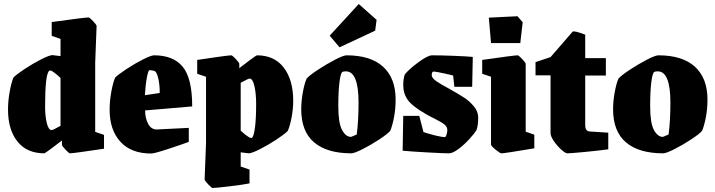

<svg xmlns="http://www.w3.org/2000/svg" viewBox="-20 -752 3570 958"><path d="M20 -205Q20 -248 28 -293Q36 -338 47 -365Q61 -380 102.5 -407.5Q144 -435 185.5 -456Q227 -477 242 -477L282 -472V-558L238 -573V-642Q404 -665 422 -665Q427 -665 444.5 -646.5Q462 -628 462 -622L455 -440V-94L499 -79V-10Q346 13 329 13Q324 13 306.5 -5.5Q289 -24 289 -30V-51Q266 -33 235 -10Q204 13 201 13Q114 13 67 -46Q20 -105 20 -205ZM282 -124V-363Q270 -375 251 -389.5Q232 -404 226 -399Q205 -384 205 -220Q205 -173 213.5 -138Q222 -103 238 -103Q244 -103 282 -124Z M527 -204Q527 -247 535 -292Q543 -337 554 -364Q568 -379 609.5 -406.5Q651 -434 692.5 -455Q734 -476 749 -476Q845 -476 892 -418.5Q939 -361 939 -221L704 -201Q704 -163 719 -134.5Q734 -106 762 -106L922 -114V-44Q887 -31 818.5 -8.5Q750 14 734 14Q634 14 580.5 -45Q527 -104 527 -204ZM777 -288Q777 -329 770 -359.5Q763 -390 753 -397Q749 -399 739.5 -400.5Q730 -402 726 -402Q720 -402 713 -366Q706 -330 703 -277Z M1001 143 1008 -39V-369L964 -384V-453Q1004 -459 1063.5 -467.5Q1123 -476 1134 -476Q1139 -476 1156.5 -457.5Q1174 -439 1174 -433V-412Q1197 -430 1228 -453Q1259 -476 1262 -476Q1349 -476 1396 -414.5Q1443 -353 1443 -249Q1443 -209 1435 -166.5Q1427 -124 1416 -99Q1402 -84 1360.5 -56.5Q1319 -29 1277.5 -8Q1236 13 1221 13L1181 8V79L1225 94V163Q1197 169 1126.5 177.5Q1056 186 1041 186Q1036 186 1018.5 167.5Q1001 149 1001 143ZM1258 -234Q1258 -285 1249.5 -322.5Q1241 -360 1225 -360Q1220 -360 1181 -339V-100Q1229 -56 1238 -65Q1247 -74 1252.5 -117.5Q1258 -161 1258 -234Z M1483 -207Q1483 -247 1491 -291Q1499 -335 1510 -360Q1524 -376 1566.5 -404Q1609 -432 1651.5 -454Q1694 -476 1709 -476Q1829 -476 1891.5 -419Q1954 -362 1954 -255Q1954 -209 1946 -167Q1938 -125 1927 -99Q1913 -83 1872 -56Q1831 -29 1789.5 -8Q1748 13 1733 13Q1612 13 1547.5 -41.5Q1483 -96 1483 -207ZM1760 -81Q1769 -149 1769 -240Q1769 -396 1706 -396Q1696 -396 1690 -394Q1680 -391 1674 -344Q1668 -297 1668 -222Q1668 -139 1686.5 -104Q1705 -69 1732 -69ZM1625 -574 1770 -732 1859 -653 1852 -599 1674 -516Z M1989 0 1992 -174H2072L2093 -93Q2119 -84 2152 -76Q2185 -68 2199 -68Q2205 -68 2208.5 -82Q2212 -96 2212 -102Q2212 -119 2198 -130.5Q2184 -142 2152 -158Q2135 -166 2108 -181Q2038 -221 2015 -253Q1992 -285 1992 -327Q1992 -360 2000 -381Q2022 -408 2068.5 -442Q2115 -476 2136 -476Q2178 -476 2243.5 -473.5Q2309 -471 2339 -468L2336 -319H2247L2241 -375Q2232 -378 2192.5 -386.5Q2153 -395 2144 -395Q2138 -395 2136 -388.5Q2134 -382 2134 -378Q2134 -363 2157 -347Q2180 -331 2218 -311Q2268 -283 2295 -265.5Q2322 -248 2344 -222Q2366 -196 2366 -165Q2366 -124 2357 -102Q2345 -83 2319 -55Q2293 -27 2265.5 -7Q2238 13 2220 13Q2193 13 2112 8.5Q2031 4 1989 0Z M2430 -31V-369L2386 -384V-453Q2546 -476 2563 -476Q2568 -476 2585.5 -457.5Q2603 -439 2603 -433V-95L2646 -80V-12Q2498 13 2482 13Q2475 13 2452.5 -5.5Q2430 -24 2430 -31ZM2419 -664 2562 -671 2588 -641 2576 -537H2430Z M2727 -88V-376H2652V-442L2727 -467L2837 -594Q2845 -600 2900 -579V-462H3003V-375H2900V-129Q2900 -111 2906 -104Q2912 -97 2922 -96L3015 -90V-7Q2964 0 2895 6.5Q2826 13 2811 13Q2801 13 2780.5 -5.5Q2760 -24 2743.5 -48Q2727 -72 2727 -88Z M3039 -207Q3039 -247 3047 -291Q3055 -335 3066 -360Q3080 -376 3122.5 -404Q3165 -432 3207.5 -454Q3250 -476 3265 -476Q3385 -476 3447.5 -419Q3510 -362 3510 -255Q3510 -209 3502 -167Q3494 -125 3483 -99Q3469 -83 3428 -56Q3387 -29 3345.5 -8Q3304 13 3289 13Q3168 13 3103.5 -41.5Q3039 -96 3039 -207ZM3316 -81Q3325 -149 3325 -240Q3325 -396 3262 -396Q3252 -396 3246 -394Q3236 -391 3230 -344Q3224 -297 3224 -222Q3224 -139 3242.5 -104Q3261 -69 3288 -69Z"/></svg>

Font: Grenze Black
Style: Regular
Weight: 900
Designer: Renata Polastri
Foundry: Omnibus-Type
Version: Version 1.002; ttfautohint (v1.8)